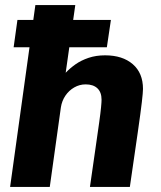

<svg xmlns="http://www.w3.org/2000/svg" viewBox="-20 -740 636 760"><path d="M20 0 120 -720H278L240 -452Q257 -470 279 -485.5Q301 -501 330.5 -511Q360 -521 396 -521Q465 -521 505.5 -486Q546 -451 546 -388Q546 -375 541.5 -336Q537 -297 525.5 -217Q514 -137 494 0H336Q349 -91 358 -153Q367 -215 372.5 -254.5Q378 -294 380 -315Q382 -336 382 -345Q382 -375 365.5 -390.5Q349 -406 319 -406Q295 -406 274 -394Q253 -382 239 -361.5Q225 -341 221 -315L177 0ZM34 -553 49 -661H419L403 -553Z"/></svg>

Font: Chivo Medium
Style: Bold Italic
Weight: 700
Italic angle: -8.05°
Version: Version 2.002